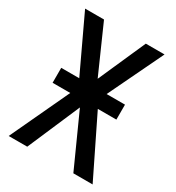

<svg xmlns="http://www.w3.org/2000/svg" viewBox="-172 -818 845 923"><g transform="rotate(30 250.0 -357.0)"><path d="M17 0 170 -327H72V-410H172L29 -714H134L250 -452L366 -714H470L324 -410H426V-327H323L483 0H376L245 -290L120 0Z"/></g></svg>

Font: Noto Sans Mono ExtraCondensed Medium
Style: Regular
Weight: 500
Width: 2
Designer: Monotype Design Team
Foundry: Monotype Imaging Inc.
Version: Version 2.014